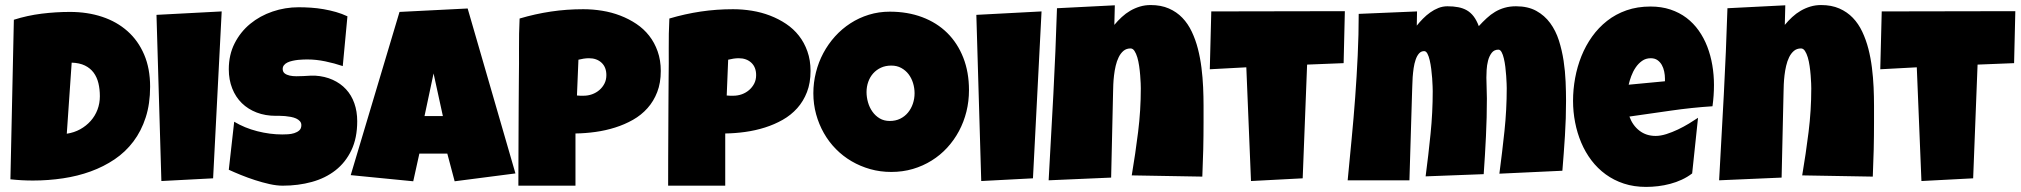

<svg xmlns="http://www.w3.org/2000/svg" viewBox="-20 -733 8053 765"><path d="M578.1 -387.7Q578.1 -319.3 560.5 -265.1Q543 -210.9 511.5 -169.2Q480 -127.4 436.5 -98.1Q393.1 -68.8 341.3 -50Q289.6 -31.2 231.2 -22.5Q172.9 -13.7 111.3 -13.7Q88.4 -13.7 66.4 -14.9Q44.4 -16.1 21.5 -18.6L35.2 -654.3Q88.9 -671.4 145.8 -678.5Q202.6 -685.5 258.8 -685.5Q328.6 -685.5 387.2 -666Q445.8 -646.5 488.3 -608.6Q530.8 -570.8 554.4 -515.4Q578.1 -460 578.1 -387.7ZM246.1 -200.2Q275.4 -204.6 299.6 -218Q323.7 -231.4 341.3 -251.2Q358.9 -271 368.4 -296.1Q377.9 -321.3 377.9 -349.6Q377.9 -377.4 372.1 -401.6Q366.2 -425.8 353 -443.6Q339.8 -461.4 318.4 -471.9Q296.9 -482.4 265.6 -483.4Z M863.3 -687.5 829.1 -22.5 623 -11.7 603.5 -673.8Z M1403.3 -250Q1403.3 -183.1 1380.1 -134.5Q1356.9 -85.9 1316.7 -54.4Q1276.4 -22.9 1222.4 -8.1Q1168.5 6.8 1106.4 6.8Q1082.5 6.8 1054 0.5Q1025.4 -5.9 996.1 -15.4Q966.8 -24.9 939.7 -35.9Q912.6 -46.9 891.6 -56.6L913.1 -248Q954.6 -223.1 1005.1 -210.2Q1055.7 -197.3 1104.5 -197.3Q1113.8 -197.3 1127 -198Q1140.1 -198.7 1152.1 -202.4Q1164.1 -206.1 1172.4 -213.4Q1180.7 -220.7 1180.7 -234.4Q1180.7 -243.7 1174.8 -250.2Q1168.9 -256.8 1159.7 -261Q1150.4 -265.1 1138.7 -267.3Q1127 -269.5 1115.7 -270.5Q1104.5 -271.5 1094.7 -271.5Q1085 -271.5 1079.1 -271.5Q1037.1 -271.5 1002.7 -284.7Q968.3 -297.9 943.6 -322Q918.9 -346.2 905.3 -380.6Q891.6 -415 891.6 -457Q891.6 -514.6 914.8 -560.3Q938 -606 976.8 -637.9Q1015.6 -669.9 1065.9 -687Q1116.2 -704.1 1169.9 -704.1Q1193.8 -704.1 1219.2 -702.4Q1244.6 -700.7 1269.8 -696.3Q1294.9 -691.9 1318.8 -685.1Q1342.8 -678.2 1364.3 -668L1345.7 -469.7Q1312.5 -481 1276.1 -488.5Q1239.7 -496.1 1205.1 -496.1Q1198.7 -496.1 1188.7 -495.8Q1178.7 -495.6 1167.7 -494.4Q1156.7 -493.2 1145.5 -490.7Q1134.3 -488.3 1125.5 -484.1Q1116.7 -480 1111.3 -473.1Q1106 -466.3 1106.4 -457Q1106.9 -446.3 1114.5 -440.4Q1122.1 -434.6 1134 -431.9Q1146 -429.2 1160.4 -429.2Q1174.8 -429.2 1189 -429.9Q1203.1 -430.7 1215.3 -431.4Q1227.5 -432.1 1235.4 -431.6Q1274.4 -429.2 1305.7 -415Q1336.9 -400.9 1358.6 -377.4Q1380.4 -354 1391.8 -321.5Q1403.3 -289.1 1403.3 -250Z M2033.7 -42 1791.5 -10.7 1762.2 -121.1H1650.9L1626.5 -10.7L1377.4 -35.2L1571.8 -685.5L1843.3 -699.2ZM1744.6 -270.5 1707.5 -440.4 1671.4 -270.5Z M2612.8 -450.2Q2612.8 -402.8 2598.6 -366.2Q2584.5 -329.6 2559.8 -302Q2535.2 -274.4 2502 -255.6Q2468.8 -236.8 2430.9 -224.9Q2393.1 -212.9 2352.5 -207.3Q2312 -201.7 2272.9 -201.2V6.8H2045.4Q2045.4 -48.8 2045.7 -101.6Q2045.9 -154.3 2046.1 -206.3Q2046.4 -258.3 2046.6 -311Q2046.9 -363.8 2047.4 -419.9Q2048.3 -479.5 2047.9 -539.1Q2047.4 -598.6 2050.3 -659.2Q2112.8 -677.7 2175.3 -687Q2237.8 -696.3 2304.2 -696.3Q2341.8 -696.3 2379.4 -690.2Q2417 -684.1 2451.4 -670.9Q2485.8 -657.7 2515.4 -637.9Q2544.9 -618.2 2566.4 -590.8Q2587.9 -563.5 2600.3 -528.3Q2612.8 -493.2 2612.8 -450.2ZM2396 -433.6Q2396 -465.3 2376.7 -483.2Q2357.4 -501 2326.7 -501Q2316.4 -501 2305.4 -499.3Q2294.4 -497.6 2284.7 -495.1L2278.8 -352.5Q2285.6 -351.6 2292 -351.6Q2298.3 -351.6 2305.2 -351.6Q2322.8 -351.6 2339.1 -357.4Q2355.5 -363.3 2368.2 -374.3Q2380.9 -385.3 2388.4 -400.1Q2396 -415 2396 -433.6Z M3209.5 -450.2Q3209.5 -402.8 3195.3 -366.2Q3181.2 -329.6 3156.5 -302Q3131.8 -274.4 3098.6 -255.6Q3065.4 -236.8 3027.6 -224.9Q2989.7 -212.9 2949.2 -207.3Q2908.7 -201.7 2869.6 -201.2V6.8H2642.1Q2642.1 -48.8 2642.3 -101.6Q2642.6 -154.3 2642.8 -206.3Q2643.1 -258.3 2643.3 -311Q2643.6 -363.8 2644 -419.9Q2645 -479.5 2644.5 -539.1Q2644 -598.6 2647 -659.2Q2709.5 -677.7 2772 -687Q2834.5 -696.3 2900.9 -696.3Q2938.5 -696.3 2976.1 -690.2Q3013.7 -684.1 3048.1 -670.9Q3082.5 -657.7 3112.1 -637.9Q3141.6 -618.2 3163.1 -590.8Q3184.6 -563.5 3197 -528.3Q3209.5 -493.2 3209.5 -450.2ZM2992.7 -433.6Q2992.7 -465.3 2973.4 -483.2Q2954.1 -501 2923.3 -501Q2913.1 -501 2902.1 -499.3Q2891.1 -497.6 2881.3 -495.1L2875.5 -352.5Q2882.3 -351.6 2888.7 -351.6Q2895 -351.6 2901.9 -351.6Q2919.4 -351.6 2935.8 -357.4Q2952.1 -363.3 2964.8 -374.3Q2977.5 -385.3 2985.1 -400.1Q2992.7 -415 2992.7 -433.6Z M3840.8 -374Q3840.8 -329.6 3830.6 -288.3Q3820.3 -247.1 3801 -210.9Q3781.7 -174.8 3754.2 -144.8Q3726.6 -114.7 3692.1 -93.3Q3657.7 -71.8 3617.2 -59.8Q3576.7 -47.9 3531.2 -47.9Q3487.3 -47.9 3447.5 -59.1Q3407.7 -70.3 3373 -90.6Q3338.4 -110.8 3310.3 -139.4Q3282.2 -168 3262.5 -202.9Q3242.7 -237.8 3231.7 -277.8Q3220.7 -317.9 3220.7 -361.3Q3220.7 -403.8 3231 -444.6Q3241.2 -485.4 3260.5 -521.5Q3279.8 -557.6 3307.1 -587.9Q3334.5 -618.2 3368.4 -640.1Q3402.3 -662.1 3441.9 -674.3Q3481.4 -686.5 3525.4 -686.5Q3596.2 -686.5 3654.5 -664.6Q3712.9 -642.6 3754.2 -601.8Q3795.4 -561 3818.1 -503.2Q3840.8 -445.3 3840.8 -374ZM3624 -361.3Q3624 -382.3 3617.9 -402.1Q3611.8 -421.9 3600.1 -437.3Q3588.4 -452.6 3571 -462.2Q3553.7 -471.7 3531.2 -471.7Q3508.3 -471.7 3490.2 -463.4Q3472.2 -455.1 3459.2 -440.7Q3446.3 -426.3 3439.5 -407Q3432.6 -387.7 3432.6 -366.2Q3432.6 -345.7 3438.5 -325.2Q3444.3 -304.7 3456.1 -288.1Q3467.8 -271.5 3485.1 -261.2Q3502.4 -251 3525.4 -251Q3548.3 -251 3566.7 -260Q3585 -269 3597.7 -284.4Q3610.4 -299.8 3617.2 -319.8Q3624 -339.8 3624 -361.3Z M4129.9 -687.5 4095.7 -22.5 3889.6 -11.7 3870.1 -673.8Z M4775.4 -247.1Q4775.4 -191.9 4774.2 -137.9Q4772.9 -84 4770.5 -29.3L4489.3 -34.2Q4503.9 -120.6 4514.6 -206.8Q4525.4 -293 4525.4 -380.9Q4525.4 -387.2 4524.9 -401.4Q4524.4 -415.5 4522.9 -433.3Q4521.5 -451.2 4518.8 -470Q4516.1 -488.8 4511.5 -504.4Q4506.8 -520 4500.2 -530Q4493.7 -540 4484.4 -540Q4467.8 -540 4456.3 -530.3Q4444.8 -520.5 4437.3 -505.1Q4429.7 -489.7 4425.3 -470.7Q4420.9 -451.7 4418.7 -432.6Q4416.5 -413.6 4415.8 -396.7Q4415 -379.9 4415 -369.1Q4412.6 -282.7 4411.1 -197.5Q4409.7 -112.3 4407.2 -25.4L4158.2 -14.6Q4168 -187 4177 -357.4Q4186 -527.8 4191.4 -700.2L4421.9 -711.9L4419.9 -633.8Q4433.6 -650.4 4449.5 -665Q4465.3 -679.7 4483.4 -690.2Q4501.5 -700.7 4521.7 -706.8Q4542 -712.9 4564.5 -712.9Q4606 -712.9 4637.2 -699.2Q4668.5 -685.5 4690.9 -662.1Q4713.4 -638.7 4728.5 -606.7Q4743.7 -574.7 4752.9 -538.6Q4762.2 -502.4 4767.1 -463.1Q4772 -423.8 4773.7 -385.7Q4775.4 -347.7 4775.4 -312Q4775.4 -276.4 4775.4 -247.1Z M5338.4 -688.5 5333.5 -481.4 5188 -475.6 5170.4 -22.5 4964.4 -11.7 4945.8 -464.8 4800.3 -457 4806.2 -687.5Z M6219.7 -331.1Q6219.7 -261.2 6215.3 -191.9Q6210.9 -122.6 6205.1 -52.7L5954.1 -41Q5965.3 -126 5974.4 -211.2Q5983.4 -296.4 5983.4 -381.8Q5983.4 -387.2 5982.9 -400.6Q5982.4 -414.1 5981.2 -431.2Q5980 -448.2 5977.8 -466.6Q5975.6 -484.9 5971.9 -500.2Q5968.3 -515.6 5962.9 -525.4Q5957.5 -535.2 5950.2 -535.2Q5933.1 -535.2 5923.3 -522.2Q5913.6 -509.3 5908.9 -491.2Q5904.3 -473.1 5903.3 -454.3Q5902.3 -435.5 5902.3 -423.8Q5902.3 -403.3 5903.3 -382.8Q5904.3 -362.3 5904.3 -340.8Q5904.3 -265.1 5900.6 -189.9Q5897 -114.7 5891.6 -39.1L5660.2 -30.3Q5671.4 -115.2 5679.9 -200Q5688.5 -284.7 5688.5 -370.1Q5688.5 -375.5 5688 -389.6Q5687.5 -403.8 5686.3 -421.4Q5685.1 -439 5682.6 -458Q5680.2 -477.1 5676.5 -492.9Q5672.9 -508.8 5667.5 -519Q5662.1 -529.3 5654.3 -529.3Q5642.1 -529.3 5633.8 -519.8Q5625.5 -510.3 5620.4 -495.1Q5615.2 -480 5612.5 -461.7Q5609.9 -443.4 5608.6 -425.8Q5607.4 -408.2 5607.2 -393.3Q5606.9 -378.4 5606.4 -371.1L5595.7 -14.6H5349.6Q5357.4 -97.2 5365.5 -180.2Q5373.5 -263.2 5379.6 -345.9Q5385.7 -428.7 5389.6 -511.7Q5393.6 -594.7 5393.6 -677.7L5626 -687.5L5625 -630.9Q5635.7 -644.5 5649.4 -658.4Q5663.1 -672.4 5678.5 -683.3Q5693.8 -694.3 5711.2 -701.2Q5728.5 -708 5747.1 -708Q5771 -708 5790 -704.3Q5809.1 -700.7 5824.5 -691.9Q5839.8 -683.1 5851.6 -667.7Q5863.3 -652.3 5872.1 -628.9Q5887.7 -646 5903.6 -660.6Q5919.4 -675.3 5937 -685.8Q5954.6 -696.3 5975.1 -702.1Q5995.6 -708 6020.5 -708Q6067.9 -708 6101.1 -689.7Q6134.3 -671.4 6156.5 -641.1Q6178.7 -610.8 6191.2 -571.8Q6203.6 -532.7 6210 -490.7Q6216.3 -448.7 6218 -407.2Q6219.7 -365.7 6219.7 -331.1Z M6809.1 -394.5Q6809.1 -352.1 6803.2 -309.6Q6719.7 -304.2 6637.2 -292.2Q6554.7 -280.3 6472.2 -268.6Q6484.9 -233.4 6512 -212.4Q6539.1 -191.4 6576.7 -191.4Q6596.2 -191.4 6619.4 -198.7Q6642.6 -206.1 6665.5 -217Q6688.5 -228 6709.5 -240.7Q6730.5 -253.4 6745.6 -263.7L6722.2 -42Q6703.1 -27.3 6680.9 -17.1Q6658.7 -6.8 6634.8 -0.5Q6610.8 5.9 6586.4 8.8Q6562 11.7 6538.6 11.7Q6490.2 11.7 6450.2 -1.5Q6410.2 -14.6 6377.7 -38.3Q6345.2 -62 6320.8 -94.2Q6296.4 -126.5 6280.3 -164.6Q6264.2 -202.6 6255.9 -245.1Q6247.6 -287.6 6247.6 -331.1Q6247.6 -376.5 6255.9 -421.9Q6264.2 -467.3 6281 -509.3Q6297.9 -551.3 6323.5 -587.2Q6349.1 -623 6383.3 -649.9Q6417.5 -676.8 6460.7 -691.9Q6503.9 -707 6556.2 -707Q6599.6 -707 6635.5 -695.1Q6671.4 -683.1 6699.5 -661.9Q6727.5 -640.6 6748.3 -611.3Q6769 -582 6782.5 -547.1Q6795.9 -512.2 6802.5 -473.4Q6809.1 -434.6 6809.1 -394.5ZM6613.8 -419.9Q6613.8 -433.6 6610.8 -448Q6607.9 -462.4 6601.3 -474.1Q6594.7 -485.8 6584 -493.4Q6573.2 -501 6557.1 -501Q6537.6 -501 6522.7 -490.5Q6507.8 -480 6497.1 -464.1Q6486.3 -448.2 6479.5 -429.7Q6472.7 -411.1 6469.2 -395.5L6613.8 -409.2Z M7446.8 -247.1Q7446.8 -191.9 7445.6 -137.9Q7444.3 -84 7441.9 -29.3L7160.6 -34.2Q7175.3 -120.6 7186 -206.8Q7196.8 -293 7196.8 -380.9Q7196.8 -387.2 7196.3 -401.4Q7195.8 -415.5 7194.3 -433.3Q7192.9 -451.2 7190.2 -470Q7187.5 -488.8 7182.9 -504.4Q7178.2 -520 7171.6 -530Q7165 -540 7155.8 -540Q7139.2 -540 7127.7 -530.3Q7116.2 -520.5 7108.6 -505.1Q7101.1 -489.7 7096.7 -470.7Q7092.3 -451.7 7090.1 -432.6Q7087.9 -413.6 7087.2 -396.7Q7086.4 -379.9 7086.4 -369.1Q7084 -282.7 7082.5 -197.5Q7081.1 -112.3 7078.6 -25.4L6829.6 -14.6Q6839.4 -187 6848.4 -357.4Q6857.4 -527.8 6862.8 -700.2L7093.3 -711.9L7091.3 -633.8Q7105 -650.4 7120.8 -665Q7136.7 -679.7 7154.8 -690.2Q7172.9 -700.7 7193.1 -706.8Q7213.4 -712.9 7235.8 -712.9Q7277.3 -712.9 7308.6 -699.2Q7339.8 -685.5 7362.3 -662.1Q7384.8 -638.7 7399.9 -606.7Q7415 -574.7 7424.3 -538.6Q7433.6 -502.4 7438.5 -463.1Q7443.4 -423.8 7445.1 -385.7Q7446.8 -347.7 7446.8 -312Q7446.8 -276.4 7446.8 -247.1Z M8009.8 -688.5 8004.9 -481.4 7859.4 -475.6 7841.8 -22.5 7635.7 -11.7 7617.2 -464.8 7471.7 -457 7477.5 -687.5Z"/></svg>

Font: Luckiest Guy RUS-BEL-UKR
Style: Regular
Weight: 400
Designer: Astigmatic (AOETI)
Foundry: Astigmatic (AOETI)
Version: Version 1.00 March 11, 2019, initial release